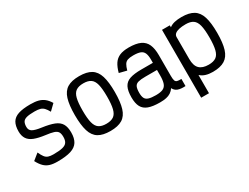

<svg xmlns="http://www.w3.org/2000/svg" viewBox="-70 -1205 2540 1960"><g transform="rotate(-30 1200.0 -225.0)"><path d="M275 14Q222 14 185.5 2.5Q149 -9 121.5 -36.5Q94 -64 70 -110L143 -169Q160 -131 176.5 -109Q193 -87 216 -79Q239 -71 275 -71Q346 -71 384 -80.5Q422 -90 437 -113Q452 -136 452 -175Q452 -214 439.5 -234Q427 -254 394.5 -264.5Q362 -275 302 -282Q225 -292 176.5 -311Q128 -330 105.5 -364.5Q83 -399 83 -451Q83 -518 106.5 -557.5Q130 -597 183 -614.5Q236 -632 325 -632Q381 -632 418.5 -622Q456 -612 484.5 -589Q513 -566 537 -526L470 -461Q451 -496 433 -514.5Q415 -533 390.5 -540Q366 -547 325 -547Q266 -547 233 -538.5Q200 -530 187.5 -509Q175 -488 175 -451Q175 -413 205 -395.5Q235 -378 308 -368Q396 -356 447.5 -335.5Q499 -315 521.5 -277Q544 -239 544 -175Q544 -106 518 -64.5Q492 -23 433.5 -4.5Q375 14 275 14Z M900 14Q811 14 759.5 -17.5Q708 -49 686 -120.5Q664 -192 664 -309Q664 -427 686 -498Q708 -569 759.5 -600.5Q811 -632 900 -632Q989 -632 1040.5 -600.5Q1092 -569 1114 -498Q1136 -427 1136 -309Q1136 -192 1114 -120.5Q1092 -49 1040.5 -17.5Q989 14 900 14ZM900 -71Q955 -71 986.5 -92.5Q1018 -114 1031 -166Q1044 -218 1044 -309Q1044 -401 1031 -452.5Q1018 -504 986.5 -525.5Q955 -547 900 -547Q845 -547 813.5 -525.5Q782 -504 769 -452.5Q756 -401 756 -309Q756 -218 769 -166Q782 -114 813.5 -92.5Q845 -71 900 -71Z M1484 14Q1399 14 1349 -4.5Q1299 -23 1277 -64.5Q1255 -106 1255 -176Q1255 -253 1277 -296Q1299 -339 1349 -356Q1399 -373 1484 -373H1621V-411Q1621 -459 1609 -487.5Q1597 -516 1567.5 -527.5Q1538 -539 1484 -539Q1442 -539 1418 -530.5Q1394 -522 1380 -499Q1366 -476 1355 -435L1267 -457Q1284 -520 1309.5 -558Q1335 -596 1377 -614Q1419 -632 1484 -632Q1570 -632 1620 -608.5Q1670 -585 1691.5 -536Q1713 -487 1713 -411V-166Q1713 -128 1719 -110.5Q1725 -93 1742 -88.5Q1759 -84 1791 -85V-1Q1734 2 1701.5 -10.5Q1669 -23 1653 -56Q1635 -30 1611.5 -14.5Q1588 1 1557 7.5Q1526 14 1484 14ZM1484 -71Q1538 -71 1567.5 -84.5Q1597 -98 1609 -131.5Q1621 -165 1621 -224V-289H1484Q1430 -289 1400 -281Q1370 -273 1358.5 -249Q1347 -225 1347 -176Q1347 -136 1358.5 -113Q1370 -90 1400 -80.5Q1430 -71 1484 -71Z M1870 182V-618H1962V-595Q1987 -615 2023.5 -623.5Q2060 -632 2107 -632Q2196 -632 2247.5 -600.5Q2299 -569 2321 -498.5Q2343 -428 2343 -310Q2343 -192 2321 -121Q2299 -50 2247.5 -18Q2196 14 2107 14Q2060 14 2023.5 2.5Q1987 -9 1962 -33V182ZM2107 -71Q2162 -71 2193.5 -92.5Q2225 -114 2238 -166.5Q2251 -219 2251 -310Q2251 -401 2238 -452.5Q2225 -504 2193.5 -525.5Q2162 -547 2107 -547Q2061 -547 2028.5 -539.5Q1996 -532 1979 -517Q1962 -502 1962 -479V-221Q1962 -142 1998 -106.5Q2034 -71 2107 -71Z"/></g></svg>

Font: Victor Mono Thin SemiBold
Style: Regular
Weight: 600
Monospace: yes
Version: Version 1.561;gftools[0.9.30]